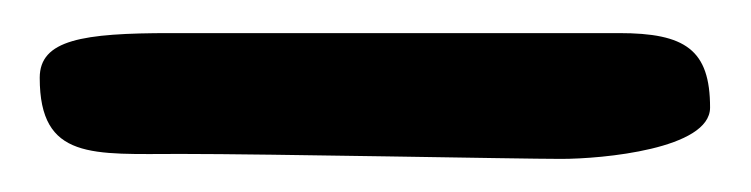

<svg xmlns="http://www.w3.org/2000/svg" viewBox="-20 18 454 116"><path d="M354 38H83C30 38 4 42 4 65C4 115 36 111 89 111C143 111 294 114 319 114C344 114 409 108 409 83C409 48 394 38 354 38Z"/></svg>

Font: Itim
Style: Regular
Weight: 400
Designer: CadsonDemak Team
Foundry: Pablo Impallari
Version: Version 1.002;PS 001.002;hotconv 1.0.88;makeotf.lib2.5.64775